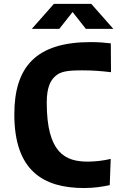

<svg xmlns="http://www.w3.org/2000/svg" viewBox="-20 -959 660 992"><path d="M448.5 -741.5C167.5 -741.5 54 -615 54 -368C54 -77.5 203 12.5 414.5 12.5C469 12.5 511.5 5 547 -2.5L552 -138C515 -129 471.5 -124 433 -124C318 -124 221.5 -167.5 221.5 -429C221.5 -509.5 242 -543.5 264 -564C292 -590.5 329.5 -595.5 405.5 -595.5C458 -595.5 503.5 -592 553.5 -586L552.5 -735C523.5 -738.5 491 -741.5 448.5 -741.5ZM144.5 -810H286.5L355 -897L423.5 -810H565.5L451.5 -939H258.5Z"/></svg>

Font: Monaspace Argon ExtraBold
Style: Bold
Weight: 800
Designer: Riley Cran & the Lettermatic Team
Foundry: Lettermatic
Version: Version 1.000 (Monaspace Argon)